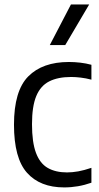

<svg xmlns="http://www.w3.org/2000/svg" viewBox="-20 -828 444 858"><path d="M267 9.5Q159 9.5 100.8 -55.8Q42.5 -121 42.5 -271Q42.5 -422 106.2 -486.5Q170 -551 288 -551Q313 -551 338.8 -548Q364.5 -545 388.5 -538.5V-472Q364 -478.5 340.8 -481.2Q317.5 -484 298 -484Q238.5 -484 199.8 -464.2Q161 -444.5 142 -398.5Q123 -352.5 123 -273Q123 -192 140.8 -144.8Q158.5 -97.5 193.5 -77.5Q228.5 -57.5 279.5 -57.5Q303 -57.5 329.5 -62.2Q356 -67 388.5 -78V-11.5Q329 9.5 267 9.5ZM202.5 -626.5 297 -808H378.5L271.5 -626.5Z"/></svg>

Font: Encode Sans SemiCondensed SemiCondensed
Style: Regular
Weight: 400
Width: 4
Designer: Multiple Designers
Foundry: Impallari Type
Version: Version 3.000; ttfautohint (v1.8.3) -l 8 -r 50 -G 200 -x 14 